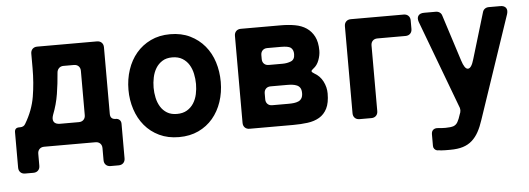

<svg xmlns="http://www.w3.org/2000/svg" viewBox="-48 -646 2682 974"><g transform="rotate(-5 1293.5 -159.0)"><path d="M17 94V-86Q17 -109 40 -109H45Q64 -109 72 -124Q111 -189 122.5 -258Q134 -327 134 -402V-476Q134 -491 143 -500Q152 -509 167 -509H471Q486 -509 495 -500Q504 -491 504 -476V-137Q504 -109 532 -109Q544 -109 551.5 -101.5Q559 -94 559 -82V94Q559 109 550 118Q541 127 526 127H485Q470 127 461 118Q452 109 452 94V33Q452 18 443 9Q434 0 419 0H158Q143 0 134 9Q125 18 125 33V94Q125 109 116 118Q107 127 92 127H50Q35 127 26 118Q17 109 17 94ZM249 -109H344Q359 -109 368 -118Q377 -127 377 -142V-367Q377 -382 368 -391Q359 -400 344 -400H291Q277 -400 268 -391Q259 -382 258 -368Q254 -314 245.5 -261Q237 -208 217 -157Q209 -135 217 -122Q225 -109 249 -109Z M844 11Q788 11 744 -10Q700 -31 670 -67Q640 -103 624.5 -150.5Q609 -198 609 -250Q609 -304 625 -352Q641 -400 671 -435.5Q701 -471 744.5 -492Q788 -513 844 -513Q901 -513 945 -491.5Q989 -470 1019 -434Q1049 -398 1064 -350.5Q1079 -303 1079 -250Q1079 -196 1063 -148.5Q1047 -101 1017 -65.5Q987 -30 943.5 -9.5Q900 11 844 11ZM844 -107Q874 -107 895 -119.5Q916 -132 929 -152.5Q942 -173 947.5 -198.5Q953 -224 953 -250Q953 -276 947.5 -302Q942 -328 929.5 -348.5Q917 -369 896 -382Q875 -395 844 -395Q814 -395 793.5 -382Q773 -369 760.5 -348.5Q748 -328 742.5 -302Q737 -276 737 -250Q737 -224 742.5 -198.5Q748 -173 760.5 -152.5Q773 -132 793.5 -119.5Q814 -107 844 -107Z M1171 -33V-476Q1171 -491 1180 -500Q1189 -509 1204 -509H1407Q1446 -509 1479.5 -503Q1513 -497 1537.5 -480.5Q1562 -464 1576.5 -436Q1591 -408 1591 -364Q1591 -341 1581.5 -315.5Q1572 -290 1553 -276Q1542 -268 1542.5 -263Q1543 -258 1555 -251Q1584 -235 1599 -205.5Q1614 -176 1614 -144Q1614 -96 1599.5 -67.5Q1585 -39 1559.5 -24Q1534 -9 1499.5 -4.5Q1465 0 1426 0H1204Q1189 0 1180 -9Q1171 -18 1171 -33ZM1329 -314H1399Q1423 -314 1442.5 -322Q1462 -330 1462 -358Q1462 -380 1448 -391Q1435 -400 1399 -400H1329Q1314 -400 1305 -391Q1296 -382 1296 -367V-347Q1296 -332 1305 -323Q1314 -314 1329 -314ZM1329 -109H1413Q1427 -109 1439.5 -110.5Q1452 -112 1462.5 -116.5Q1473 -121 1479 -131Q1485 -141 1485 -157Q1485 -174 1479 -183.5Q1473 -193 1462.5 -197.5Q1452 -202 1439.5 -203.5Q1427 -205 1413 -205H1329Q1314 -205 1305 -196Q1296 -187 1296 -172V-142Q1296 -127 1305 -118Q1314 -109 1329 -109Z M1731 -33V-476Q1731 -491 1740 -500Q1749 -509 1764 -509H2033Q2048 -509 2057 -500Q2066 -491 2066 -476V-433Q2066 -418 2057 -409Q2048 -400 2033 -400H1890Q1875 -400 1866 -391Q1857 -382 1857 -367V-33Q1857 -18 1848 -9Q1839 0 1824 0H1764Q1749 0 1740 -9Q1731 -18 1731 -33Z M2209 195Q2196 195 2184.5 195Q2173 195 2162 194Q2157 193 2152 192.5Q2147 192 2142 192Q2134 190 2128.5 183.5Q2123 177 2123 168V109Q2123 93 2132.5 85.5Q2142 78 2158 80Q2167 81 2176 81.5Q2185 82 2195 82Q2221 82 2236 77Q2250 71 2257 58Q2265 44 2272 21L2276 10Q2279 -1 2276 -12L2106 -465Q2099 -485 2107.5 -497Q2116 -509 2137 -509H2197Q2208 -509 2216.5 -503Q2225 -497 2228 -486L2303 -252Q2317 -207 2334 -207Q2352 -207 2365 -253L2435 -486Q2438 -497 2446.5 -503Q2455 -509 2466 -509H2525Q2545 -509 2553.5 -497.5Q2562 -486 2556 -466L2379 58Q2368 92 2354 117.5Q2340 143 2320.5 160.5Q2301 178 2274 186.5Q2247 195 2209 195Z"/></g></svg>

Font: Higure Gothic Black
Style: Regular
Weight: 900
Designer: Yoshimichi Ohira
Foundry: Positype
Version: Version 1.000